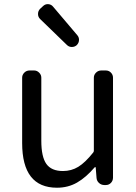

<svg xmlns="http://www.w3.org/2000/svg" viewBox="-20 -877 646 910"><path d="M250 12.7Q85 12.7 85 -199.2V-508.8Q85 -522.5 95.2 -532.7Q105.5 -543 120.1 -543H141.6Q155.3 -543 165.5 -532.7Q175.8 -522.5 175.8 -508.8V-210Q175.8 -133.8 199.7 -100.1Q223.6 -66.4 278.3 -66.4Q318.4 -66.4 351.1 -86.4Q383.8 -106.4 421.9 -154.3Q424.8 -158.2 424.8 -162.1V-508.8Q424.8 -522.5 435.1 -532.7Q445.3 -543 460 -543H481.4Q496.1 -543 505.9 -532.7Q515.6 -522.5 515.6 -508.8V-35.2Q515.6 -20.5 505.9 -10.3Q496.1 0 481.4 0H474.6Q460 0 449.2 -9.8Q438.5 -19.5 437.5 -34.2L433.6 -84Q432.6 -85 431.2 -85Q429.7 -85 428.7 -84Q387.7 -36.1 345.2 -11.7Q302.7 12.7 250 12.7ZM343.8 -663.1Q334 -654.3 320.3 -654.3Q306.6 -654.3 296.9 -664.1L169.9 -787.1Q160.2 -796.9 160.2 -810.5Q160.2 -825.2 169.9 -835L183.6 -847.7Q193.4 -857.4 206.1 -857.4Q207 -857.4 208 -857.4Q222.7 -856.4 231.4 -845.7L345.7 -710.9Q354.5 -701.2 354.5 -688.5Q354.5 -673.8 343.8 -663.1Z"/></svg>

Font: Gen Jyuu GothicL Regular
Style: Regular
Weight: 400
Designer: [Source Han Sans]
Ryoko NISHIZUKA  (kana & ideographs); Paul D. Hunt (Latin, Greek & Cyrillic); Wenlong ZHANG  (bopomofo
Version: Version 1.002.20150607